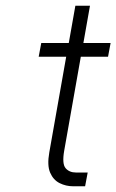

<svg xmlns="http://www.w3.org/2000/svg" viewBox="-20 -650 406 670"><path d="M286 -48 277 0H235Q210 0 188 -11Q166 -22 155 -47.5Q144 -73 152 -118L211 -452H115L124 -500H220L243 -630H294L271 -500H366L357 -452H262L204 -124Q196 -78 209 -63Q222 -48 245 -48Z"/></svg>

Font: Overused Grotesk Light
Style: Italic
Weight: 300
Italic angle: -10°
Version: Version 0.003